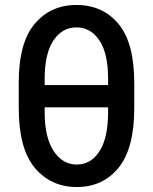

<svg xmlns="http://www.w3.org/2000/svg" viewBox="-20 -746 618 776"><path d="M522.7 -409.8V-310.4Q522.7 -146 459.2 -68Q395.6 9.9 290.5 9.9Q185.4 9.9 120.4 -68Q55.4 -146 55.8 -310.4V-409.8Q55.4 -572.8 119.9 -649.3Q184.3 -725.9 289.1 -725.9Q394.9 -725.9 458.8 -649.5Q522.7 -573.2 522.7 -409.8ZM160.5 -402.3H416.9V-427.2Q416.9 -530.2 381.7 -582.7Q346.6 -635.3 289.1 -635.3Q231.2 -635.3 195.8 -582.2Q160.5 -529.1 160.5 -427.2ZM416.9 -293.3V-312.1H160.5V-293.3Q160.5 -191.1 196.6 -136Q232.6 -81 290.5 -81Q347.7 -81 382.3 -135.1Q416.9 -189.3 416.9 -293.3Z"/></svg>

Font: Inter Zeller Medium
Style: Regular
Weight: 500
Designer: Rasmus Andersson; Joe Bland
Foundry: zeller
Version: Version 3.015;git-dec3a8cb1